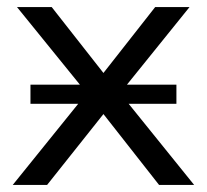

<svg xmlns="http://www.w3.org/2000/svg" viewBox="-20 -522 584 542"><path d="M16 0ZM16 0ZM16 0 225 -259 28 -502H126L272 -316L418 -502H515L319 -259L528 0H429L272 -200L113 0ZM66 -229V-283H478V-229Z"/></svg>

Font: Winston
Style: Regular
Weight: 400
Designer: Original fonts by Vernon Adams / Changes by Cristiano Sobral
Foundry: Original fonts by Vernon Adams / Changes by Cristiano Sobral
Version: Version 2.503;July 17, 2020;FontCreator 13.0.0.2655 64-bit